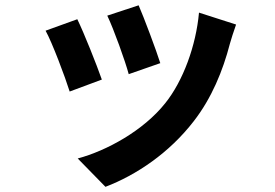

<svg xmlns="http://www.w3.org/2000/svg" viewBox="-20 -614 1040 727"><path d="M504.9 -593.9 386.2 -554.8C411 -503 454.5 -381.7 467.4 -333.2L586.9 -374.9C572.8 -420.5 523.8 -551.2 504.9 -593.9ZM873.9 -521.1 733.5 -566.2C722.1 -440.9 673.6 -308 605.8 -223.4C523 -119.3 383.8 -43.3 274.3 -13.9L379.3 93.4C496.2 48.8 620.9 -34.9 713.7 -155.2C781.7 -242.7 824.1 -346.7 850.3 -447.8C856.2 -467.8 862.4 -488.9 873.9 -521.1ZM272.7 -541.2 152.6 -497.8C177 -454.4 227.2 -320.8 243.8 -267.4L365.6 -312.7C346 -368.8 297.8 -490 272.7 -541.2Z"/></svg>

Font: Source Han Sans JP VF
Style: Regular
Weight: 250
Designer: Ryoko NISHIZUKA 西塚涼子 (kana, bopomofo & ideographs); Paul D. Hunt (Latin, Greek & Cyrillic); Sandoll Communications 산돌커뮤니
Foundry: Adobe
Version: Version 2.004;hotconv 1.0.118;makeotfexe 2.5.65603